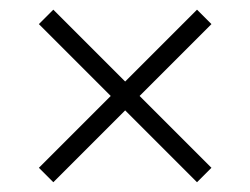

<svg xmlns="http://www.w3.org/2000/svg" viewBox="-20 -557 515 395"><path d="M385.3 -182.1 237.5 -329.9 89.7 -182.1 60 -211.8 207.8 -359.6 60 -507.4 89.7 -537.1 237.5 -389.3 385.3 -537.1 415 -507.4 267.2 -359.6 415 -211.8Z"/></svg>

Font: Hauora
Style: Regular
Weight: 400
Designer: Wayne Shih
Foundry: WCYS
Version: Version 1.001